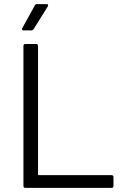

<svg xmlns="http://www.w3.org/2000/svg" viewBox="-20 -914 608 934"><path d="M104 0Q94 0 94 -10V-690Q94 -700 104 -700H155Q165 -700 165 -690V-66Q165 -62 169 -62H522Q532 -62 532 -52V-10Q532 0 522 0ZM96 -766Q90 -766 88.5 -768.5Q87 -771 87 -773Q87 -775 89 -778L149 -887Q152 -894 161 -894H206Q212 -894 213 -891.5Q214 -889 214 -888Q214 -885 212 -882L144 -773Q139 -766 132 -766Z"/></svg>

Font: LinhAnh
Style: Regular
Weight: 400
Designer: Jeremy Tribby
Foundry: Tribby Type
Version: Version 1.408